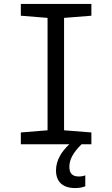

<svg xmlns="http://www.w3.org/2000/svg" viewBox="-20 -734 570 977"><path d="M86 0H333C295 35 265 80 265 133C265 189 297 223 363 223C384 223 401 219 414 214V158C406 162 394 164 381 164C349 164 333 149 333 115C333 78 351 44 395 0H445V-60L306 -71V-643L445 -654V-714H86V-654L222 -643V-71L86 -60Z"/></svg>

Font: Noto Sans Mono Condensed
Style: Regular
Weight: 400
Width: 3
Designer: Monotype Design Team
Foundry: Monotype Imaging Inc.
Version: Version 2.014